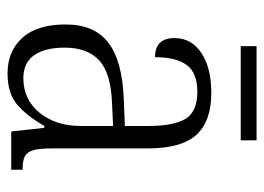

<svg xmlns="http://www.w3.org/2000/svg" viewBox="-118 -590 717 522"><g transform="rotate(90 241.0 -328.5)"><path d="M46 -148Q46 -226 95.5 -264Q145 -302 249 -306L322 -309V-372Q322 -442 302.5 -474Q283 -506 229 -506Q178 -506 156.5 -477.5Q135 -449 135 -391Q83 -391 83 -444Q83 -490 123.5 -517Q164 -544 232 -544Q309 -544 346 -503.5Q383 -463 383 -371V-109Q383 -76 388 -59.5Q393 -43 404.5 -37Q416 -31 438 -31H441V0H337L327 -90H322Q293 -40 262.5 -15Q232 10 179 10Q119 10 82.5 -30Q46 -70 46 -148ZM322 -189V-277L259 -274Q178 -271 143.5 -239Q109 -207 109 -145Q109 -92 129.5 -62.5Q150 -33 192 -33Q250 -33 286 -77Q322 -121 322 -189ZM105 -667H361V-624H105Z"/></g></svg>

Font: Noto Serif NarrowLight
Style: Regular
Weight: 300
Width: 4
Designer: Monotype Design Team
Foundry: Monotype Imaging Inc.
Version: Version 1.001